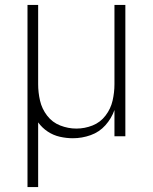

<svg xmlns="http://www.w3.org/2000/svg" viewBox="-20 -550 616 775"><path d="M91 205H134V-56Q150 -34 172.5 -19Q195 -4 221.5 2Q248 8 274 8Q311 8 346 -4.5Q381 -17 405.5 -44.5Q430 -72 442 -106V0H486V-530H442V-210Q442 -177 434.5 -144Q427 -111 406 -83.5Q385 -56 353.5 -43.5Q322 -31 288 -31Q255 -31 223 -43.5Q191 -56 170 -83.5Q149 -111 141.5 -144Q134 -177 134 -210V-530H91Z"/></svg>

Font: Iosevka Sparkle Extralight
Style: Regular
Weight: 200
Designer: Belleve Invis
Foundry: Belleve Invis
Version: Version 4.5.0; ttfautohint (v1.8.3)